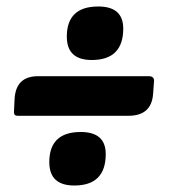

<svg xmlns="http://www.w3.org/2000/svg" viewBox="-20 -585 523 592"><path d="M360 -497Q360 -400 263 -400Q186 -400 186 -472Q186 -565 283 -565Q360 -565 360 -497ZM34 -228Q23 -228 23 -239L25 -280Q29 -350 97 -350H439Q455 -350 455 -336L452 -295Q447 -228 376 -228ZM306 -110Q306 -13 209 -13Q132 -13 132 -85Q132 -178 229 -178Q306 -178 306 -110Z"/></svg>

Font: PoetsenOne
Style: Regular
Weight: 400
Designer: Rodrigo Fuenzalida, Pablo Impallari
Foundry: Pablo Impallari, Rodrigo Fuenzalida
Version: Version 1.000